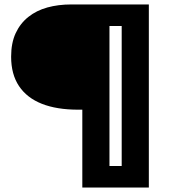

<svg xmlns="http://www.w3.org/2000/svg" viewBox="-20 -680 758 863"><path d="M350 163V-187H332Q235 -187 168 -213.5Q101 -240 65.5 -293Q30 -346 30 -425Q30 -487 50.5 -531Q71 -575 107.5 -604Q144 -633 193 -646.5Q242 -660 300 -660H472V163ZM401 163V66H603V163ZM527 163V-660H649V163ZM372 -563V-660H633V-563Z"/></svg>

Font: Bricolage Grotesque 96pt ExtraBold ExtraBold
Style: Regular
Weight: 800
Version: Version 1.001;gftools[0.9.33.dev8+g029e19f]